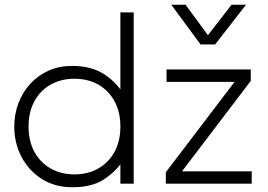

<svg xmlns="http://www.w3.org/2000/svg" viewBox="-20 -772 1128 807"><path d="M283 15Q210.5 15 155.8 -19.8Q101 -54.5 70.5 -112.5Q40 -170.5 40 -240Q40 -292 57.5 -338.2Q75 -384.5 107.2 -419.8Q139.5 -455 184 -475Q228.5 -495 283 -495Q359.5 -495 411.5 -463.8Q463.5 -432.5 495 -383L486 -371V-720H542V0H486V-106L495 -93Q463 -47.5 414 -16.2Q365 15 283 15ZM293 -39Q349.5 -39 393 -63.8Q436.5 -88.5 461.2 -133.5Q486 -178.5 486 -240Q486 -301.5 461.2 -346.8Q436.5 -392 393 -416.5Q349.5 -441 293 -441Q236.5 -441 193 -416.5Q149.5 -392 124.8 -346.8Q100 -301.5 100 -240Q100 -178.5 124.8 -133.5Q149.5 -88.5 193 -63.8Q236.5 -39 293 -39ZM677 0V-48L966 -428H680V-480H1034V-432L745 -52H1038V0ZM823 -585 700 -752H760L854 -624L953 -752H1014L884 -585Z"/></svg>

Font: Geologica Thin
Style: Regular
Weight: 100
Version: Version 1.010;gftools[0.9.28]